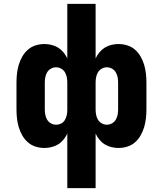

<svg xmlns="http://www.w3.org/2000/svg" viewBox="-20 -755 840 990"><path d="M473 215H327V-66Q319 -49 307 -34.5Q295 -20 279.5 -10.5Q264 -1 245.5 3.5Q227 8 209 8Q186 8 163.5 1Q141 -6 123.5 -21.5Q106 -37 94.5 -57.5Q83 -78 76.5 -100Q70 -122 67.5 -145Q65 -168 65 -191V-329Q65 -352 67.5 -375Q70 -398 76.5 -420Q83 -442 94.5 -462.5Q106 -483 123.5 -498.5Q141 -514 163.5 -521Q186 -528 209 -528Q227 -528 245.5 -523.5Q264 -519 279.5 -509.5Q295 -500 307 -485.5Q319 -471 327 -454V-735H473V-454Q481 -471 493 -485.5Q505 -500 520.5 -509.5Q536 -519 554.5 -523.5Q573 -528 591 -528Q614 -528 636.5 -521Q659 -514 676.5 -498.5Q694 -483 705.5 -462.5Q717 -442 723.5 -420Q730 -398 732.5 -375Q735 -352 735 -329V-191Q735 -168 732.5 -145Q730 -122 723.5 -100Q717 -78 705.5 -57.5Q694 -37 676.5 -21.5Q659 -6 636.5 1Q614 8 591 8Q573 8 554.5 3.5Q536 -1 520.5 -10.5Q505 -20 493 -34.5Q481 -49 473 -66ZM269 -112Q283 -112 295 -118Q307 -124 314 -135.5Q321 -147 324 -160.5Q327 -174 327 -187V-329Q327 -343 324.5 -356.5Q322 -370 315 -382Q308 -394 295.5 -401Q283 -408 269 -408Q255 -408 242.5 -401Q230 -394 223 -382Q216 -370 213.5 -356.5Q211 -343 211 -329V-191Q211 -177 213.5 -163.5Q216 -150 223 -138Q230 -126 242.5 -119Q255 -112 269 -112ZM531 -112Q545 -112 557.5 -119Q570 -126 577 -138Q584 -150 586.5 -163.5Q589 -177 589 -191V-329Q589 -343 586.5 -356.5Q584 -370 577 -382Q570 -394 557.5 -401Q545 -408 531 -408Q517 -408 504.5 -401Q492 -394 485 -382Q478 -370 475.5 -356.5Q473 -343 473 -329V-191Q473 -177 475.5 -163.5Q478 -150 485 -138Q492 -126 504.5 -119Q517 -112 531 -112Z"/></svg>

Font: Iosevka Aile Heavy
Style: Regular
Weight: 900
Designer: Belleve Invis
Foundry: Belleve Invis
Version: Version 31.1.0; ttfautohint (v1.8.4)